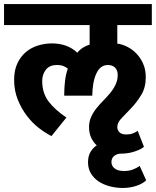

<svg xmlns="http://www.w3.org/2000/svg" viewBox="-30 -662 772 951"><path d="M406 142Q406 110 419 89.5Q432 69 449 58Q431 41 421 18.5Q411 -4 411 -32Q411 -60 421.5 -83Q432 -106 448 -126Q464 -146 482 -164Q500 -182 516 -201.5Q532 -221 542.5 -243Q553 -265 553 -291Q553 -314 540 -327Q527 -340 504 -340Q467 -340 447.5 -298.5Q428 -257 427 -188H288Q288 -274 306 -322Q298 -329 285 -334.5Q272 -340 252 -340Q215 -340 197 -316.5Q179 -293 179 -261Q179 -201 211 -159Q243 -117 299 -80L225 12Q195 -3 162.5 -28Q130 -53 103 -88.5Q76 -124 58 -168.5Q40 -213 40 -267Q40 -314 56 -348Q72 -382 98 -404Q124 -426 158 -436.5Q192 -447 227 -447Q304 -447 353 -401Q365 -416 381 -426Q397 -436 414 -441V-538H-10V-642H722V-538H551V-446Q575 -443 600 -430.5Q625 -418 645.5 -397Q666 -376 679 -346.5Q692 -317 692 -279Q692 -229 670 -192.5Q648 -156 621.5 -128Q595 -100 573 -77.5Q551 -55 551 -33Q551 -18 561.5 -7Q572 4 595 4Q614 4 627.5 -1Q641 -6 652 -14L683 65Q672 76 639.5 87.5Q607 99 570 99Q550 99 536 110Q522 121 522 141Q522 160 538 172.5Q554 185 584 185Q609 185 627.5 178Q646 171 662 160L694 231Q677 248 645.5 258.5Q614 269 579 269Q544 269 512.5 260.5Q481 252 457.5 236Q434 220 420 196.5Q406 173 406 142Z"/></svg>

Font: Mukta ExtraBold
Style: Regular
Weight: 800
Designer: Girish Dalvi and Yashodeep Gholap
Foundry: Ek Type
Version: Version 2.538;PS 1.002;hotconv 16.6.51;makeotf.lib2.5.65220;